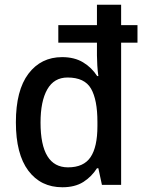

<svg xmlns="http://www.w3.org/2000/svg" viewBox="-20 -780 611 810"><path d="M243 10Q152 10 99.5 -60Q47 -130 47 -264Q47 -399 100 -469Q153 -539 242 -539Q294 -539 330.5 -517Q367 -495 390 -459H395Q392 -479 390.5 -504Q389 -529 389 -546V-600H226V-674H389V-760H491V-674H560V-600H491V0H410L395 -70H389Q366 -34 331 -12Q296 10 243 10ZM267 -74Q333 -74 362 -117Q391 -160 391 -248V-266Q391 -359 364 -406Q337 -453 265 -453Q208 -453 179.5 -403Q151 -353 151 -263Q151 -74 267 -74Z"/></svg>

Font: Noto Sans Kannada SemiCondensed Medium
Style: Regular
Weight: 500
Width: 4
Designer: Jelle Bosma - Monotype Design Team
Foundry: Monotype Imaging Inc.
Version: Version 2.005; ttfautohint (v1.8.4.7-5d5b)